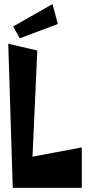

<svg xmlns="http://www.w3.org/2000/svg" viewBox="-20 -907 440 932"><path d="M76.2 -721.2 43.5 -778.3 234.9 -887.2 260.7 -790.5ZM20 -694.8 161.1 -661.6 137.7 -146.5 377 -191.4V4.9H42Z"/></svg>

Font: Some Time Later
Style: Regular
Weight: 400
Version: Version 003.300